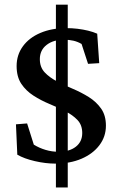

<svg xmlns="http://www.w3.org/2000/svg" viewBox="-20 -707 517 840"><path d="M224.6 113.3V-686.5H276.4V113.3ZM221.7 8.8Q179.7 8.8 132.8 -2Q85.9 -12.7 55.7 -30.3L49.8 -163.1L98.6 -167L127.9 -74.2Q151.4 -59.6 179.2 -51.3Q207 -43 235.4 -43Q283.2 -43 311.5 -64.9Q339.8 -86.9 339.8 -125Q339.8 -160.2 318.8 -182.1Q297.9 -204.1 265.1 -220.7Q232.4 -237.3 195.8 -252.4Q159.2 -267.6 126.5 -288.6Q93.8 -309.6 73.2 -340.3Q52.7 -371.1 52.7 -418Q52.7 -466.8 80.1 -504.4Q107.4 -542 156.7 -563Q206.1 -584 269.5 -584Q294.9 -584 319.3 -581.1Q343.8 -578.1 365.7 -572.8Q387.7 -567.4 405.3 -559.6L414.1 -430.7L365.2 -427.7L336.9 -514.6Q320.3 -524.4 301.8 -528.8Q283.2 -533.2 259.8 -533.2Q212.9 -533.2 183.6 -510.3Q154.3 -487.3 154.3 -448.2Q154.3 -413.1 175.3 -390.6Q196.3 -368.2 229 -351.1Q261.7 -334 298.8 -318.4Q335.9 -302.7 368.7 -282.2Q401.4 -261.7 422.4 -231.9Q443.4 -202.1 443.4 -157.2Q443.4 -109.4 415 -71.8Q386.7 -34.2 336.9 -12.7Q287.1 8.8 221.7 8.8Z"/></svg>

Font: Crimson Pro ExtraLight Medium
Style: Regular
Weight: 500
Version: Version 1.002